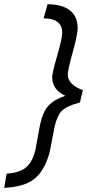

<svg xmlns="http://www.w3.org/2000/svg" viewBox="-24 -770 417 920"><path d="M226 -401Q226 -420 250 -503Q274 -586 274 -613Q274 -682 185 -682L204 -750Q348 -747 348 -635Q348 -604 324.5 -520Q301 -436 301 -412Q301 -365 373 -338L359 -279Q294 -262 271.5 -238Q249 -214 238 -164Q235 -151 229 -118Q214 -36 209 -24Q184 56 135.5 91Q87 126 -4 130L8 62Q72 58 102.5 30.5Q133 3 146 -53Q147 -59 156.5 -110.5Q166 -162 168 -173Q182 -235 208.5 -264Q235 -293 289 -311Q226 -340 226 -401Z"/></svg>

Font: Titillium Web
Style: Italic
Weight: 400
Italic angle: -13°
Version: Version 1.002;PS 57.000;hotconv 1.0.70;makeotf.lib2.5.55311